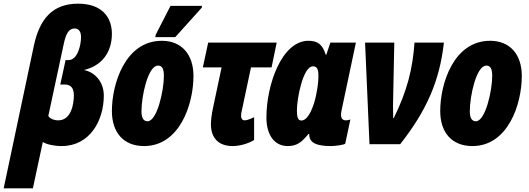

<svg xmlns="http://www.w3.org/2000/svg" viewBox="-83 -785 2877 1045"><path d="M-63 240H96L150 -12C171 1 212 10 252 10C407 10 482 -130 482 -265C482 -335 438 -391 374 -404C472 -427 526 -501 526 -601C526 -688 475 -765 342 -765C202 -765 132 -681 101 -535ZM234 -130C212 -130 188 -139 180 -154L264 -546C275 -598 290 -630 323 -630C345 -630 358 -614 358 -583C358 -539 339 -458 290 -458H274L245 -325H269C306 -325 319 -302 319 -265C319 -225 307 -130 234 -130Z M762 -583H871L1015 -743L1017 -753H845L765 -597ZM701 10C894 10 970 -216 970 -372C970 -488 906 -563 798 -563C597 -563 526 -326 526 -181C526 -62 591 10 701 10ZM720 -125C697 -125 687 -145 687 -180C687 -261 722 -428 777 -428C800 -428 809 -409 809 -372C809 -292 772 -125 720 -125Z M1183 10C1218 10 1264 -1 1300 -23V-147C1284 -139 1261 -130 1249 -130C1236 -130 1229 -140 1229 -153C1229 -164 1230 -171 1232 -178L1283 -418H1395L1423 -553H1050L1021 -418H1123L1076 -196C1070 -167 1065 -135 1065 -108C1065 -34 1107 10 1183 10Z M1483 10C1534 10 1560 -12 1596 -56H1600C1599 -9 1636 10 1719 10C1744 10 1790 3 1796 -3L1824 -135C1816 -131 1805 -130 1799 -130C1781 -130 1773 -142 1773 -162C1773 -169 1775 -179 1777 -189L1854 -553H1715L1693 -487H1690C1672 -545 1644 -563 1596 -563C1450 -563 1367 -323 1367 -145C1367 -49 1412 10 1483 10ZM1557 -129C1537 -129 1533 -152 1533 -185C1533 -251 1567 -424 1620 -424C1640 -424 1650 -412 1650 -375C1650 -356 1650 -327 1637 -265C1625 -207 1596 -129 1557 -129Z M1928 0H2095C2238 -182 2310 -344 2333 -553H2173C2163 -410 2133 -290 2060 -142H2057C2057 -165 2056 -188 2056 -211L2063 -553H1904Z M2488 10C2681 10 2757 -216 2757 -372C2757 -488 2693 -563 2585 -563C2384 -563 2313 -326 2313 -181C2313 -62 2378 10 2488 10ZM2507 -125C2484 -125 2474 -145 2474 -180C2474 -261 2509 -428 2564 -428C2587 -428 2596 -409 2596 -372C2596 -292 2559 -125 2507 -125Z"/></svg>

Font: Noto Sans ExtraCondensed Black
Style: Italic
Weight: 900
Width: 2
Italic angle: -12°
Designer: Monotype Design Team
Foundry: Monotype Imaging Inc.
Version: Version 2.013